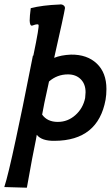

<svg xmlns="http://www.w3.org/2000/svg" viewBox="-28 -650 520 893"><path d="M463 -186Q428 4 226 5Q166 6 143 -23L139 0Q125 65 97 223L-8 220Q10 165 46 -4Q70 -112 125 -391H127Q156 -530 151 -535Q149 -537 145 -537Q138 -537 122 -531Q111 -528 110 -554Q110 -574 115 -612Q170 -626 249 -629Q259 -631 267 -625.5Q275 -620 274 -611Q270 -584 224 -381Q256 -394 302 -396Q377 -397 422 -354.5Q467 -312 467 -236Q467 -209 463 -186ZM368 -194Q370 -212 370 -221Q370 -259 347.5 -281.5Q325 -304 288 -304Q238 -304 200 -271Q173 -150 168 -117Q192 -83 241 -83Q287 -83 322.5 -114.5Q358 -146 368 -194Z"/></svg>

Font: GFS Neohellenic Rg
Style: Bold Italic
Weight: 700
Italic angle: -12°
Designer: Designed by Takis Katsoulidis and George D. Matthiopoulos.
Foundry: Designed by Takis Katsoulidis and George D. Matthiopoulos.
Version: Version 1.0